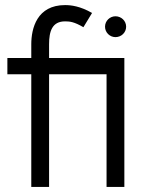

<svg xmlns="http://www.w3.org/2000/svg" viewBox="-20 -735 575 755"><path d="M103 -561V-507H9V-443H103V0H173V-443H399V0H469V-507H173V-561C173 -612 185 -651 236 -651C255 -651 272 -649 308 -628L342 -684C295 -711 259 -715 236 -715C125 -715 103 -623 103 -561ZM434 -671C412 -671 393 -653 393 -630C393 -607 412 -589 434 -589C457 -589 476 -607 476 -630C476 -653 457 -671 434 -671Z"/></svg>

Font: LilGrotesk
Style: Regular
Weight: 400
Designer: Bastien Sozeau
Foundry: NBR — Bastien Sozeau
Version: Version 2.001